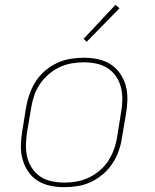

<svg xmlns="http://www.w3.org/2000/svg" viewBox="-20 -767 640 795"><path d="M246 8Q216 8 187.5 2Q159 -4 135.5 -19Q112 -34 96.5 -57Q81 -80 73.5 -107Q66 -134 66.5 -164Q67 -194 72 -223L88 -323Q93 -351 102.5 -378Q112 -405 128 -430Q144 -455 167 -474.5Q190 -494 217 -506.5Q244 -519 272 -523.5Q300 -528 327 -528Q357 -528 385.5 -522Q414 -516 437.5 -501Q461 -486 477 -463Q493 -440 500.5 -413Q508 -386 507.5 -356Q507 -326 502 -297L485 -197Q481 -169 471.5 -142Q462 -115 445.5 -90Q429 -65 406 -45.5Q383 -26 356.5 -13.5Q330 -1 301.5 3.5Q273 8 246 8ZM247 -11Q272 -11 297.5 -15.5Q323 -20 347.5 -31.5Q372 -43 393 -61Q414 -79 428.5 -101.5Q443 -124 452 -149Q461 -174 465 -200L481 -300Q486 -326 486.5 -353Q487 -380 481 -404.5Q475 -429 461 -450Q447 -471 426 -484.5Q405 -498 379.5 -503.5Q354 -509 327 -509Q302 -509 276 -504.5Q250 -500 226 -488.5Q202 -477 181 -459Q160 -441 145 -418.5Q130 -396 121.5 -371Q113 -346 109 -320L92 -220Q88 -194 87.5 -167Q87 -140 93 -115.5Q99 -91 113 -70Q127 -49 147.5 -35.5Q168 -22 194 -16.5Q220 -11 247 -11ZM339 -594 326 -606 458 -747 475 -733Z"/></svg>

Font: Iosevka Aile Thin Oblique
Style: Regular
Weight: 100
Italic angle: -9°
Designer: Belleve Invis
Foundry: Belleve Invis
Version: Version 31.1.0; ttfautohint (v1.8.4)